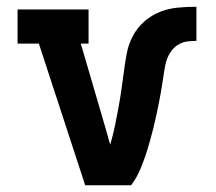

<svg xmlns="http://www.w3.org/2000/svg" viewBox="-20 -548 640 568"><path d="M232 0 95 -419H32V-520H242V-419H219L291 -173Q295 -160 298.5 -146.5Q302 -133 306 -120Q314 -147 319.5 -173.5Q325 -200 330 -227Q335 -254 339 -281.5Q343 -309 346.5 -336Q350 -363 355 -390Q360 -417 373 -441.5Q386 -466 407 -484.5Q428 -503 453.5 -513Q479 -523 506.5 -525.5Q534 -528 561 -528V-427Q548 -427 535 -425.5Q522 -424 510 -417.5Q498 -411 489.5 -400.5Q481 -390 476 -378Q471 -366 468.5 -353Q466 -340 464 -327V-326Q460 -298 455 -270Q450 -242 444 -214Q438 -186 431 -158.5Q424 -131 415.5 -103.5Q407 -76 396 -49.5Q385 -23 368 0Z"/></svg>

Font: Iosevka Plex Etoile
Style: Bold
Weight: 700
Designer: Belleve Invis
Foundry: Belleve Invis
Version: Version 25.1.1; ttfautohint (v1.8.4)